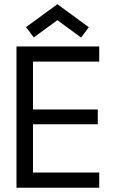

<svg xmlns="http://www.w3.org/2000/svg" viewBox="-20 -877 564 897"><path d="M57 -660H443.6V-589.1H134.1V-365.6H436.8V-296.3H134.1V-70.9H443.6V0H57ZM137.9 -702.2 101.7 -750.3 248.1 -857.4 394.8 -749.9 358.9 -701.5 248.1 -782.8Z"/></svg>

Font: League Spartan Extralight
Style: Regular
Weight: 200
Foundry: The League of Moveable Type
Version: Version 2.300; ttfautohint (v1.8.3)